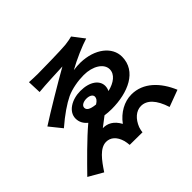

<svg xmlns="http://www.w3.org/2000/svg" viewBox="-182 -1051 1364 1364"><g transform="rotate(-45 500.0 -368.5)"><path d="M438 -404C470 -404 492 -391 492 -371C492 -356 483 -341 458 -326C399 -332 382 -348 382 -369C382 -392 411 -404 438 -404ZM674 -793C660 -789 631 -783 603 -780C554 -775 352 -772 320 -772C292 -772 249 -774 233 -775L237 -672C299 -679 442 -684 480 -686C377 -628 199 -522 103 -460L177 -368C251 -432 316 -476 368 -501C418 -524 487 -536 544 -536C634 -536 704 -492 704 -434C704 -384 656 -347 588 -331C594 -344 598 -358 598 -373C598 -429 542 -473 447 -473C361 -473 284 -427 284 -358C284 -323 300 -295 327 -273C241 -201 126 -84 50 -6L158 56C207 -18 258 -88 321 -88C364 -88 400 -59 417 1C421 16 422 28 424 46L552 47C552 35 557 15 561 4C584 -54 626 -93 676 -93C735 -93 783 -44 815 56L941 9C891 -110 805 -199 686 -199C613 -199 543 -159 495 -94C463 -153 420 -174 373 -173C395 -190 421 -210 446 -229C467 -226 490 -224 514 -224C678 -224 829 -289 829 -436C829 -533 733 -612 589 -615C567 -615 542 -614 519 -610C586 -648 686 -691 740 -707Z"/></g></svg>

Font: Noto Sans T Chinese Bold
Style: Bold
Weight: 700
Designer: Ryoko NISHIZUKA (kana & ideographs); Paul D. Hunt (Latin, Greek & Cyrillic); Wenlong ZHANG (bopomofo); Sandoll Communica
Foundry: Adobe Systems Incorporated
Version: Version 1.000;PS 1;hotconv 1.0.78;makeotf.lib2.5.61930